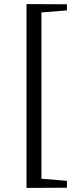

<svg xmlns="http://www.w3.org/2000/svg" viewBox="-20 -722 371 941"><path d="M183 -661V154L308 164V198L110 199V-702L308 -701V-671Z"/></svg>

Font: EB Squaramond
Style: Regular
Weight: 400
Designer: Jake Brussel Faria
Foundry: Jake Brussel Faria
Version: Version 0.002